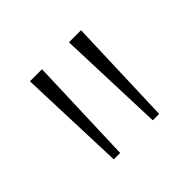

<svg xmlns="http://www.w3.org/2000/svg" viewBox="-91 -922 562 562"><g transform="rotate(-45 190.0 -640.5)"><path d="M96 -473 84 -808H134L122.5 -473ZM257.5 -473 245.5 -808H295.5L284 -473Z"/></g></svg>

Font: Encode Sans Expanded ExtraLight
Style: Regular
Weight: 275
Width: 7
Designer: Multiple Designers
Foundry: Impallari Type
Version: Version 2.000